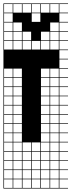

<svg xmlns="http://www.w3.org/2000/svg" viewBox="-20 -827 415 1115"><path d="M271.4 -803.6V-753.6H321.4V-803.6ZM271.4 -700H321.4V-750H271.4ZM3.6 -700H53.6V-750H3.6ZM217.9 -700H267.9V-750H217.9ZM57.1 -700H107.1V-750H57.1ZM110.7 -700H160.7V-750H110.7ZM164.3 -700H214.3V-750H164.3ZM164.3 -646.4H214.3V-696.4H164.3ZM217.9 -646.4H267.9V-696.4H217.9ZM110.7 -646.4H160.7V-696.4H110.7ZM57.1 -646.4H107.1V-696.4H57.1ZM271.4 -646.4H321.4V-696.4H271.4ZM3.6 -646.4H53.6V-696.4H3.6ZM217.9 -592.9H267.9V-642.9H217.9ZM164.3 -592.9H214.3V-642.9H164.3ZM271.4 -592.9H321.4V-642.9H271.4ZM110.7 -592.9H160.7V-642.9H110.7ZM57.1 -592.9H107.1V-642.9H57.1ZM3.6 -592.9H53.6V-642.9H3.6ZM271.4 -539.3H321.4V-589.3H271.4ZM217.9 -539.3H267.9V-589.3H217.9ZM164.3 -539.3H214.3V-589.3H164.3ZM110.7 -539.3H160.7V-589.3H110.7ZM57.1 -539.3H107.1V-589.3H57.1ZM3.6 -539.3H53.6V-589.3H3.6ZM217.9 -378.6H267.9V-428.6H217.9ZM3.6 -378.6H53.6V-428.6H3.6ZM57.1 -378.6H107.1V-428.6H57.1ZM271.4 -378.6H321.4V-428.6H271.4ZM271.4 -325H321.4V-375H271.4ZM217.9 -325H267.9V-375H217.9ZM3.6 -325H53.6V-375H3.6ZM57.1 -325H107.1V-375H57.1ZM57.1 -271.4H107.1V-321.4H57.1ZM3.6 -271.4H53.6V-321.4H3.6ZM217.9 -271.4H267.9V-321.4H217.9ZM271.4 -271.4H321.4V-321.4H271.4ZM3.6 -217.9H53.6V-267.9H3.6ZM271.4 -217.9H321.4V-267.9H271.4ZM57.1 -217.9H107.1V-267.9H57.1ZM217.9 -217.9H267.9V-267.9H217.9ZM57.1 -164.3H107.1V-214.3H57.1ZM271.4 -164.3H321.4V-214.3H271.4ZM3.6 -164.3H53.6V-214.3H3.6ZM217.9 -164.3H267.9V-214.3H217.9ZM3.6 -110.7H53.6V-160.7H3.6ZM57.1 -110.7H107.1V-160.7H57.1ZM271.4 -110.7H321.4V-160.7H271.4ZM217.9 -110.7H267.9V-160.7H217.9ZM271.4 -57.1H321.4V-107.1H271.4ZM57.1 -57.1H107.1V-107.1H57.1ZM217.9 -57.1H267.9V-107.1H217.9ZM3.6 -57.1H53.6V-107.1H3.6ZM57.1 -3.6H107.1V-53.6H57.1ZM217.9 -3.6H267.9V-53.6H217.9ZM3.6 -3.6H53.6V-53.6H3.6ZM271.4 -3.6H321.4V-53.6H271.4ZM217.9 50H267.9V0H217.9ZM3.6 50H53.6V0H3.6ZM57.1 50H107.1V0H57.1ZM164.3 50H214.3V0H164.3ZM271.4 50H321.4V0H271.4ZM110.7 50H160.7V0H110.7ZM164.3 103.6H214.3V53.6H164.3ZM3.6 103.6H53.6V53.6H3.6ZM57.1 103.6H107.1V53.6H57.1ZM271.4 103.6H321.4V53.6H271.4ZM217.9 103.6H267.9V53.6H217.9ZM110.7 103.6H160.7V53.6H110.7ZM164.3 157.1H214.3V107.1H164.3ZM3.6 157.1H53.6V107.1H3.6ZM57.1 157.1H107.1V107.1H57.1ZM217.9 157.1H267.9V107.1H217.9ZM110.7 157.1H160.7V107.1H110.7ZM271.4 157.1H321.4V107.1H271.4ZM3.6 210.7H53.6V160.7H3.6ZM57.1 210.7H107.1V160.7H57.1ZM217.9 210.7H267.9V160.7H217.9ZM110.7 210.7H160.7V160.7H110.7ZM271.4 210.7H321.4V160.7H271.4ZM164.3 210.7H214.3V160.7H164.3ZM3.6 264.3H53.6V214.3H3.6ZM110.7 264.3H160.7V214.3H110.7ZM217.9 264.3H267.9V214.3H217.9ZM271.4 264.3H321.4V214.3H271.4ZM164.3 264.3H214.3V214.3H164.3ZM57.1 264.3H107.1V214.3H57.1ZM217.9 -803.6V-753.6H267.9V-803.6ZM164.3 -803.6V-753.6H214.3V-803.6ZM110.7 -803.6V-753.6H160.7V-803.6ZM57.1 -803.6V-753.6H107.1V-803.6ZM3.6 -803.6V-753.6H53.6V-803.6ZM375 -803.6H325V-753.6H375V-750H325V-700H375V-696.4H325V-646.4H375V-642.9H325V-592.9H375V-589.3H325V-539.3H375V-535.7H325V-485.7H375V-482.1H325V-432.1H375V-428.6H325V-378.6H375V-375H325V-325H375V-321.4H325V-271.4H375V-267.9H325V-217.9H375V-214.3H325V-164.3H375V-160.7H325V-110.7H375V-107.1H325V-57.1H375V-53.6H325V-3.6H375V0H325V50H375V53.6H325V103.6H375V107.1H325V157.1H375V160.7H325V210.7H375V214.3H325V264.3H375V267.9H0V-807.1H375ZM107.1 -696.4V-750H160.7V-696.4ZM214.3 -696.4V-750H267.9V-696.4ZM53.6 -696.4V-750H107.1V-696.4ZM160.7 -642.9V-696.4H214.3V-642.9ZM107.1 -642.9V-696.4H160.7V-642.9ZM267.9 -750H321.4V-696.4H267.9ZM214.3 -696.4H267.9V-642.9H214.3ZM160.7 -642.9H214.3V-589.3H160.7Z"/></svg>

Font: Jersey 10 Charted
Style: Regular
Weight: 400
Designer: Sarah Cadigan-Fried
Version: Version 1.000; ttfautohint (v1.8.4.7-5d5b)